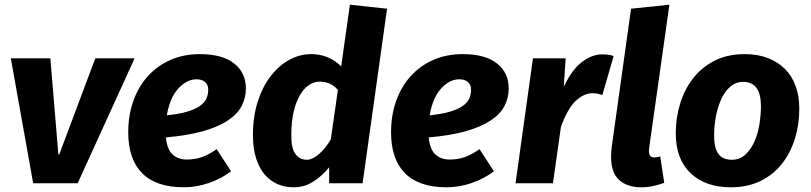

<svg xmlns="http://www.w3.org/2000/svg" viewBox="-20 -779 3448 816"><path d="M26 -531H194L228 -123H232L385 -531H552L310 0H121Z M1025 -403Q1025 -363 1007 -328.5Q989 -294 948.5 -267Q908 -240 843 -221.5Q778 -203 685 -195Q690 -144 713.5 -122.5Q737 -101 774 -101Q806 -101 834.5 -110Q863 -119 901 -145L962 -51Q920 -19 867 -1Q814 17 761 17Q644 17 584.5 -42.5Q525 -102 525 -217Q525 -290 547 -351Q569 -412 609 -456Q649 -500 705 -524.5Q761 -549 829 -549Q925 -549 975 -509.5Q1025 -470 1025 -403ZM815 -442Q774 -442 738 -403Q702 -364 689 -289Q740 -294 774 -304Q808 -314 828.5 -328Q849 -342 857 -359.5Q865 -377 865 -398Q865 -419 851.5 -430.5Q838 -442 815 -442Z M1302 -549Q1339 -549 1370.5 -536.5Q1402 -524 1430 -497L1467 -759L1625 -742L1521 0H1379V-68Q1353 -35 1314.5 -9Q1276 17 1228 17Q1190 17 1158.5 3Q1127 -11 1104 -38.5Q1081 -66 1068 -107.5Q1055 -149 1055 -204Q1055 -285 1076 -349Q1097 -413 1132 -457.5Q1167 -502 1211 -525.5Q1255 -549 1302 -549ZM1338 -432Q1316 -432 1294.5 -418.5Q1273 -405 1256 -377Q1239 -349 1228.5 -306Q1218 -263 1218 -204Q1218 -146 1236.5 -123Q1255 -100 1284 -100Q1308 -100 1336 -124.5Q1364 -149 1386 -187L1416 -397Q1398 -417 1379 -424.5Q1360 -432 1338 -432Z M2142 -403Q2142 -363 2124 -328.5Q2106 -294 2065.5 -267Q2025 -240 1960 -221.5Q1895 -203 1802 -195Q1807 -144 1830.5 -122.5Q1854 -101 1891 -101Q1923 -101 1951.5 -110Q1980 -119 2018 -145L2079 -51Q2037 -19 1984 -1Q1931 17 1878 17Q1761 17 1701.5 -42.5Q1642 -102 1642 -217Q1642 -290 1664 -351Q1686 -412 1726 -456Q1766 -500 1822 -524.5Q1878 -549 1946 -549Q2042 -549 2092 -509.5Q2142 -470 2142 -403ZM1932 -442Q1891 -442 1855 -403Q1819 -364 1806 -289Q1857 -294 1891 -304Q1925 -314 1945.5 -328Q1966 -342 1974 -359.5Q1982 -377 1982 -398Q1982 -419 1968.5 -430.5Q1955 -442 1932 -442Z M2540 -375Q2529 -379 2519 -381Q2509 -383 2497 -383Q2461 -382 2427 -350.5Q2393 -319 2364 -240L2330 0H2171L2245 -531H2384L2376 -410Q2411 -484 2454 -516Q2497 -548 2539 -548Q2567 -548 2588 -541Z M2803 -2Q2782 6 2757 11.5Q2732 17 2706 17Q2646 17 2611.5 -14Q2577 -45 2577 -113Q2577 -132 2580 -156L2662 -742L2825 -759L2739 -151Q2738 -147 2738 -143V-137Q2738 -122 2744 -116Q2750 -110 2761 -110Q2774 -110 2786 -114Z M3145 -549Q3200 -549 3243 -532.5Q3286 -516 3316 -486Q3346 -456 3361.5 -413Q3377 -370 3377 -317Q3377 -249 3358 -188.5Q3339 -128 3302.5 -82Q3266 -36 3211.5 -9.5Q3157 17 3086 17Q2978 17 2915 -43Q2852 -103 2852 -212Q2852 -278 2870.5 -338.5Q2889 -399 2925.5 -446Q2962 -493 3017 -521Q3072 -549 3145 -549ZM3139 -431Q3107 -431 3083.5 -410.5Q3060 -390 3045 -357Q3030 -324 3022.5 -283.5Q3015 -243 3015 -203Q3015 -149 3033.5 -124.5Q3052 -100 3090 -100Q3125 -100 3149 -123Q3173 -146 3187.5 -180Q3202 -214 3208 -254Q3214 -294 3214 -327Q3214 -431 3139 -431Z"/></svg>

Font: Szlgxwxxxixliatcpuztgldltzi
Style: Regular
Weight: 700
Italic angle: -8°
Designer: Carrois Corporate & Edenspiekermann
Foundry: Carrois Corporate GbR & Edenspiekermann AG
Version: Version 2.001